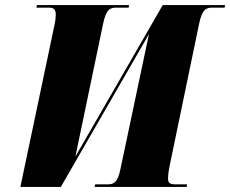

<svg xmlns="http://www.w3.org/2000/svg" viewBox="-20 -734 904 754"><path d="M194 -636 60 0H219L565 -600L453 -70C442 -17 428 -10 401 -10H354L351 0H713L715 -10H670C648 -10 640 -15 640 -32C640 -44 642 -63 646 -82L762 -641C774 -697 788 -704 815 -704H862L864 -714H619L276 -119L385 -641C397 -697 411 -704 437 -704H485L487 -714H125L123 -704H172C191 -704 199 -697 199 -676C199 -667 198 -655 194 -636Z"/></svg>

Font: Noto Serif Display SemiCondensed Black
Style: Italic
Weight: 900
Width: 4
Italic angle: -12°
Designer: Monotype Design Team
Foundry: Monotype Imaging Inc.
Version: Version 2.009